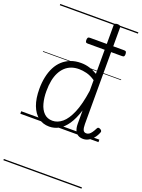

<svg xmlns="http://www.w3.org/2000/svg" viewBox="-223 -985 1076 1455"><g transform="rotate(20 315.0 -257.5)"><path d="M238 17Q187 17 149.5 -11.5Q112 -40 91.5 -94.5Q71 -149 71 -227Q71 -278 80.5 -323Q90 -368 108.5 -404Q127 -440 155 -465.5Q183 -491 219.5 -505Q256 -519 302 -519Q337 -519 369 -509.5Q401 -500 435 -480V-871Q435 -881 441.5 -885.5Q448 -890 461 -890Q475 -890 481 -885.5Q487 -881 487 -871V-94Q487 -63 494 -47Q501 -31 520 -31Q532 -31 542 -37.5Q552 -44 562 -58Q572 -72 583 -94Q587 -102 593.5 -102.5Q600 -103 609 -98Q617 -94 620 -87.5Q623 -81 620 -75Q609 -46 591.5 -25.5Q574 -5 554 6Q534 17 512 17Q486 17 469 6Q452 -5 443.5 -26Q435 -47 435 -77Q435 -105 435 -132Q435 -159 435 -185Q412 -112 381.5 -67.5Q351 -23 315 -3Q279 17 238 17ZM127 -228Q127 -175 139 -130.5Q151 -86 177.5 -59.5Q204 -33 246 -33Q287 -33 324 -63.5Q361 -94 390 -162.5Q419 -231 435 -343V-429Q398 -454 365 -462Q332 -470 304 -470Q270 -470 242.5 -460Q215 -450 193.5 -430Q172 -410 157 -381Q142 -352 134.5 -314Q127 -276 127 -228ZM298 -674Q286 -674 282.5 -680Q279 -686 279 -696Q279 -707 282.5 -714Q286 -721 298 -721H576Q588 -721 591.5 -714Q595 -707 595 -696Q595 -686 591.5 -680Q588 -674 576 -674ZM0 365H630V375H0ZM0 -20H630V0H0ZM0 -505H630V-500H0ZM0 -885H630V-875H0Z"/></g></svg>

Font: Playwrite AT Guides
Style: Regular
Weight: 400
Designer: Veronika Burian, José Scaglione
Foundry: TypeTogether
Version: Version 1.003